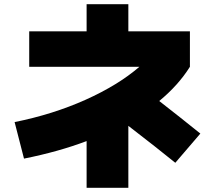

<svg xmlns="http://www.w3.org/2000/svg" viewBox="-20 -830 1040 920"><path d="M890 -510Q835 -422 743 -346Q847 -265 940 -190L820 -50Q734 -120 595 -227V70H395V-154Q260 -103 95 -70L50 -245Q234 -282 390 -352Q546 -422 648 -510H120V-680H395V-810H595V-680H890Z"/></svg>

Font: M PLUS 1p Black
Style: Regular
Weight: 900
Version: Version 1.061